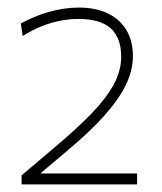

<svg xmlns="http://www.w3.org/2000/svg" viewBox="-20 -789 429 507"><path d="M37 -302V-326Q59.5 -345 82.2 -364.2Q105 -383.5 128 -403Q182 -448.5 220.5 -488Q259 -527.5 279.5 -564.5Q300 -601.5 300 -639Q300 -688.5 272.8 -713.8Q245.5 -739 186 -739Q163.5 -739 139 -734.2Q114.5 -729.5 89.5 -719.5Q64.5 -709.5 40 -694L35 -727Q50.5 -735.5 68.5 -743.2Q86.5 -751 106.2 -756.8Q126 -762.5 146.8 -765.8Q167.5 -769 188 -769Q233.5 -769 265.5 -753.2Q297.5 -737.5 314.2 -708.8Q331 -680 331 -641Q331 -602.5 311.5 -563.2Q292 -524 254 -482Q216 -440 160 -393L77 -323L69 -331H150Q198 -331 246.5 -331Q295 -331 342 -331V-302Z"/></svg>

Font: Commissioner Thin Thin
Style: Regular
Weight: 250
Version: Version 1.000